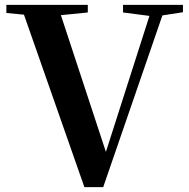

<svg xmlns="http://www.w3.org/2000/svg" viewBox="-20 -761 774 785"><path d="M483 -710 591 -696 413 -140 229 -699 339 -710V-741H6V-708L78 -701L325 4H402L644 -698L728 -711V-741H483Z"/></svg>

Font: GenRyuMin2 TW B
Style: Regular
Weight: 700
Version: Version 2.100;PS 2.1;hotconv 16.6.51;makeotf.lib2.5.65220 DE